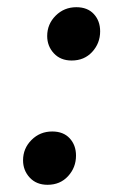

<svg xmlns="http://www.w3.org/2000/svg" viewBox="-20 -501 337 533"><path d="M112 12Q81 12 62.5 -8Q44 -28 44 -56Q44 -89 67.5 -112.5Q91 -136 125 -136Q156 -136 173.5 -117Q191 -98 191 -69Q191 -36 169 -12Q147 12 112 12ZM179 -333Q148 -333 129.5 -353Q111 -373 111 -401Q111 -434 134.5 -457.5Q158 -481 192 -481Q223 -481 240.5 -462Q258 -443 258 -414Q258 -381 236 -357Q214 -333 179 -333Z"/></svg>

Font: Tiro Tamil
Style: Italic
Weight: 400
Italic angle: -11°
Designer: Tamil: Fernando Mello & Fiona Ross, assisted by Kaja Sojewska. Latin: John Hudson with Paul Hanslow, assisted by Kaja So
Foundry: Tiro Typeworks Ltd.
Version: Version 1.52